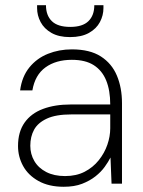

<svg xmlns="http://www.w3.org/2000/svg" viewBox="-20 -703 547 735"><path d="M224 12Q167 12 127.5 -10Q88 -32 68.5 -67.5Q49 -103 49 -144Q49 -198 74 -233.5Q99 -269 144.5 -286Q190 -303 250 -303H402Q402 -357 386.5 -395Q371 -433 339 -453.5Q307 -474 255 -474Q194 -474 154 -445Q114 -416 104 -357H57Q64 -410 92.5 -445Q121 -480 163.5 -497Q206 -514 255 -514Q324 -514 366 -487Q408 -460 427.5 -413.5Q447 -367 447 -308V0H407L403 -100Q395 -84 381 -64.5Q367 -45 345.5 -28Q324 -11 294.5 0.5Q265 12 224 12ZM229 -29Q272 -29 304 -45.5Q336 -62 358 -89.5Q380 -117 391 -149Q402 -181 402 -212V-265H253Q194 -265 159.5 -249Q125 -233 110.5 -206.5Q96 -180 96 -145Q96 -113 111.5 -86.5Q127 -60 157 -44.5Q187 -29 229 -29ZM248 -561Q205 -561 177 -577Q149 -593 135.5 -618.5Q122 -644 122 -672V-683H156Q156 -644 178.5 -622Q201 -600 249 -600Q296 -600 318.5 -622Q341 -644 341 -683H376V-672Q376 -644 362.5 -618.5Q349 -593 320.5 -577Q292 -561 248 -561Z"/></svg>

Font: DM Sans 16pt ExtraLight
Style: Regular
Weight: 250
Version: Version 4.004;gftools[0.9.30]